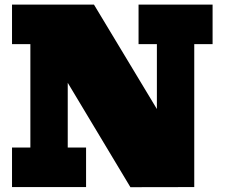

<svg xmlns="http://www.w3.org/2000/svg" viewBox="-20 -797 957 818"><path d="M535.6 0.5 268.6 -444.3V-168.5H346.7V0H31.2V-168.5H109.4V-608.9H31.2V-777.3H380.4L648.4 -332.5V-608.9H570.3V-777.3H885.7V-608.9H807.6V0Z"/></svg>

Font: Bevan
Style: Regular
Weight: 400
Designer: Vernon Adams
Foundry: Vernon Adams
Version: Version 2.100; ttfautohint (v1.8.3)